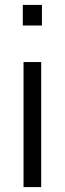

<svg xmlns="http://www.w3.org/2000/svg" viewBox="-20 -763 264 783"><path d="M73 -659V-743H151V-659ZM76 0V-510H148V0Z"/></svg>

Font: Saira SemiCondensed
Style: Regular
Weight: 400
Width: 4
Designer: Hector Gatti with collaboration of the Omnibus-Type team
Foundry: Omnibus-Type
Version: Version 1.101